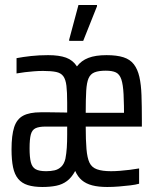

<svg xmlns="http://www.w3.org/2000/svg" viewBox="-20 -738 624 766"><path d="M149 8Q115 8 91 0.5Q67 -7 52.5 -24.5Q38 -42 32 -71Q26 -100 26 -142Q26 -198 36.5 -230.5Q47 -263 72.5 -276.5Q98 -290 142 -290Q159 -290 177.5 -290Q196 -290 214 -289.5Q232 -289 248 -289V-329Q248 -371 245 -396Q242 -421 232.5 -434Q223 -447 203.5 -451Q184 -455 152 -455Q133 -455 115 -453.5Q97 -452 79.5 -450Q62 -448 46 -445V-506Q72 -511 104 -514.5Q136 -518 172 -518Q216 -518 243.5 -508Q271 -498 287 -473Q304 -496 332.5 -507Q361 -518 405 -518Q446 -518 472.5 -509.5Q499 -501 514 -481.5Q529 -462 536 -431.5Q543 -401 544.5 -358Q546 -315 546 -256V-233H322Q322 -179 325 -143.5Q328 -108 337 -89Q346 -70 367 -62.5Q388 -55 423 -55Q439 -55 458.5 -56.5Q478 -58 498 -60.5Q518 -63 535 -66V-5Q521 -1 500 1.5Q479 4 455 6Q431 8 408 8Q373 8 348 1.5Q323 -5 306.5 -19Q290 -33 280 -56Q266 -30 247.5 -16Q229 -2 204.5 3Q180 8 149 8ZM164 -55Q183 -55 198 -58.5Q213 -62 224.5 -73Q236 -84 241 -105Q245 -126 246.5 -149Q248 -172 248 -201V-233H162Q136 -233 122 -226.5Q108 -220 103 -201.5Q98 -183 98 -146Q98 -111 103 -91Q108 -71 122 -63Q136 -55 164 -55ZM475 -256Q475 -322 473 -361.5Q471 -401 464 -421.5Q457 -442 442.5 -449Q428 -456 402 -456Q374 -456 357.5 -449.5Q341 -443 333.5 -426Q326 -409 324 -376Q322 -343 322 -288H504ZM256 -575V-580L293 -718H367V-713L312 -575Z"/></svg>

Font: Saira ExtraCondensed Medium
Style: Regular
Weight: 500
Width: 2
Designer: Hector Gatti with collaboration of the Omnibus-Type team
Foundry: Omnibus-Type
Version: Version 1.101